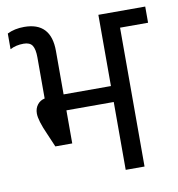

<svg xmlns="http://www.w3.org/2000/svg" viewBox="-75 -714 727 783"><g transform="rotate(-10 288.5 -323.0)"><path d="M383 -347V-642H577V-575H461V0H383V-281H187V-144H117L93 -200Q66 -260 66 -289Q66 -310 77.5 -325Q89 -340 108 -344V-514Q108 -548 98 -563.5Q88 -579 62 -579Q30 -579 6 -566V-631Q36 -646 76 -646Q187 -646 187 -527V-347Z"/></g></svg>

Font: Hind Regular
Style: Regular
Weight: 400
Designer: Manushi Parikh, Satya Rajpurohit
Foundry: Indian Type Foundry
Version: Version 1.201;PS 1.0;hotconv 1.0.78;makeotf.lib2.5.61930; tt